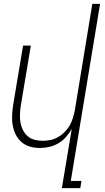

<svg xmlns="http://www.w3.org/2000/svg" viewBox="-20 -755 540 990"><path d="M299 215 350 -90Q337 -68 320 -48.5Q303 -29 280.5 -16Q258 -3 234 2.5Q210 8 186 8Q159 8 134.5 1Q110 -6 91 -22.5Q72 -39 61 -61.5Q50 -84 45.5 -109.5Q41 -135 42.5 -162Q44 -189 48 -215L99 -520H139L87 -209Q84 -188 83 -166.5Q82 -145 85.5 -124Q89 -103 98 -85Q107 -67 122 -53.5Q137 -40 157.5 -34.5Q178 -29 200 -29Q220 -29 240 -33Q260 -37 278.5 -47.5Q297 -58 313 -74Q329 -90 339.5 -108.5Q350 -127 356 -147Q362 -167 366 -187L456 -735H496L345 178H400L394 215Z"/></svg>

Font: Iosevka Extralight
Style: Italic
Weight: 200
Italic angle: -9°
Monospace: yes
Designer: Belleve Invis
Foundry: Belleve Invis
Version: Version 32.5.0; ttfautohint (v1.8.4)